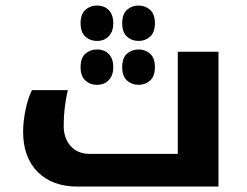

<svg xmlns="http://www.w3.org/2000/svg" viewBox="-20 -685 907 705"><path d="M264.2 0Q171.9 0 118.4 -53.7Q64.9 -107.4 64.9 -201.2Q64.9 -238.8 73.7 -281.5Q82.5 -324.2 97.2 -354H229Q213.9 -289.1 213.9 -223.1Q213.9 -176.8 239.7 -148.4Q265.6 -120.1 308.1 -120.1H632.8V-495.1H782.2V0ZM335.9 -373.5Q311 -373.5 293.5 -389.4Q275.9 -405.3 275.9 -438.5Q275.9 -472.2 293.5 -487.8Q311 -503.4 335.9 -503.4Q363.8 -503.4 379.9 -486.1Q396 -468.8 396 -438.5Q396 -409.2 379.9 -391.4Q363.8 -373.5 335.9 -373.5ZM488.8 -373.5Q463.9 -373.5 446.3 -389.4Q428.7 -405.3 428.7 -438.5Q428.7 -472.2 446.3 -487.8Q463.9 -503.4 488.8 -503.4Q513.7 -503.4 531.2 -487.8Q548.8 -472.2 548.8 -438.5Q548.8 -405.3 531.2 -389.4Q513.7 -373.5 488.8 -373.5ZM335.9 -534.7Q311 -534.7 293.5 -550.5Q275.9 -566.4 275.9 -599.6Q275.9 -633.3 293.5 -648.9Q311 -664.6 335.9 -664.6Q363.8 -664.6 379.9 -647.2Q396 -629.9 396 -599.6Q396 -570.3 379.9 -552.5Q363.8 -534.7 335.9 -534.7ZM488.8 -534.7Q463.9 -534.7 446.3 -550.5Q428.7 -566.4 428.7 -599.6Q428.7 -633.3 446.3 -648.9Q463.9 -664.6 488.8 -664.6Q513.7 -664.6 531.2 -648.9Q548.8 -633.3 548.8 -599.6Q548.8 -566.4 531.2 -550.5Q513.7 -534.7 488.8 -534.7Z"/></svg>

Font: Noto Sans Kufi Arabic
Style: Bold
Weight: 700
Designer: Monotype Design team
Foundry: Monotype Imaging Inc.
Version: Version 1.02